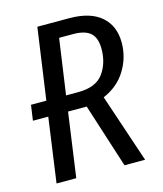

<svg xmlns="http://www.w3.org/2000/svg" viewBox="-105 -767 717 846"><g transform="rotate(-15 253.5 -344.5)"><path d="M347 -313 452 0H358L264 -293H179L138 0H48L89 -294H19L29 -364H99L145 -689H290Q386 -689 436 -645.5Q486 -602 486 -526Q486 -458 450.5 -400Q415 -342 347 -313ZM393 -522Q393 -572 368 -594.5Q343 -617 289 -617H225L189 -364H245Q325 -364 359 -410Q393 -456 393 -522Z"/></g></svg>

Font: Fira Sans Extra Condensed
Style: Italic
Weight: 400
Width: 3
Italic angle: -8°
Designer: Carrois Corporate & Edenspiekermann AG
Foundry: Carrois Corporate GbR & Edenspiekermann AG
Version: Version 4.203